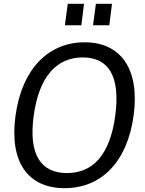

<svg xmlns="http://www.w3.org/2000/svg" viewBox="-20 -973 756 1003"><path d="M318 10C509 10 645 -127 678 -369C711 -613 611 -752 422 -752C232 -752 94 -612 61 -368C28 -126 126 10 318 10ZM330 -69C195 -69 128 -163 156 -368C184 -576 278 -673 412 -673C546 -673 610 -577 582 -368C554 -162 464 -69 330 -69ZM334 -953 319 -841H405L419 -953ZM481 -953 466 -841H551L565 -953Z"/></svg>

Font: Cheyenne Sans
Style: Italic
Weight: 400
Italic angle: -8.13011°
Designer: The Public Sans project authors (U.S. Web Design System), Libre Franklin designed by Pablo Impallari and Rodrigo Fuenzal
Foundry: The Cheyenne Sans Project Authors
Version: Version 2.007